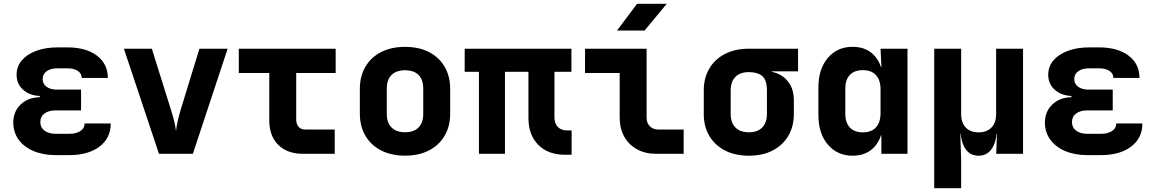

<svg xmlns="http://www.w3.org/2000/svg" viewBox="-20 -805 6040 1005"><path d="M341.6 7H272.5Q206.1 7 155.8 -14.3Q105.5 -35.5 77.5 -74.2Q49.5 -112.9 49.5 -162.9Q49.5 -220.4 87.6 -257.5Q125.7 -294.7 188.3 -296.2V-302.7Q134 -305 100.4 -335.7Q66.8 -366.3 66.8 -413.2Q66.8 -456.6 93.7 -488.6Q120.7 -520.6 169.3 -538.8Q217.9 -557 281.3 -557H332.5Q430.4 -557 487.4 -513.8Q544.3 -470.7 544.5 -397.2H407.8Q407.6 -420.2 387.4 -433.8Q367.2 -447.4 332.5 -447.4H281.3Q245.5 -447.4 224.4 -432.4Q203.2 -417.5 203.2 -391Q203.2 -366 223.5 -350.9Q243.8 -335.9 278.1 -335.9H404.4V-227.3H272.5Q234.9 -227.3 213 -211Q191.1 -194.8 191.1 -166.5Q191.1 -137.7 213 -121.1Q234.9 -104.6 272.5 -104.6H341.6Q378.8 -104.6 400.9 -119.2Q423 -133.8 423 -158.6H559.7Q559.7 -82.2 500.8 -37.6Q441.8 7 341.6 7Z M812.1 0 628.5 -550H774.8L874.4 -231.8Q883.7 -203.1 891.3 -173Q898.8 -142.9 901.2 -118.3Q903.6 -142.9 910.6 -173Q917.6 -203.1 925.9 -231L1023.8 -550H1171.5L989.6 0Z M1565 0Q1483.4 0 1436.5 -46.7Q1389.5 -93.4 1389.5 -174.7V-423H1230V-550H1737V-423H1530.5V-179Q1530.5 -156.1 1542.7 -141.5Q1555 -127 1577.7 -127H1732V0Z M2100 9.7Q2028.1 9.7 1974.9 -17.6Q1921.7 -44.8 1892.7 -94.3Q1863.6 -143.8 1863.6 -210.3V-339.7Q1863.6 -406.3 1892.7 -455.7Q1921.7 -505.2 1974.9 -532.4Q2028.1 -559.7 2100 -559.7Q2172.9 -559.7 2225.6 -532.4Q2278.3 -505.2 2307.3 -455.7Q2336.4 -406.3 2336.4 -339.7V-210.3Q2336.4 -143.8 2307.3 -94.3Q2278.3 -44.8 2225.5 -17.6Q2172.8 9.7 2100 9.7ZM2100 -112.8Q2146.3 -112.8 2170.8 -137.7Q2195.4 -162.6 2195.4 -208.8V-341.2Q2195.4 -388.2 2170.8 -412.7Q2146.3 -437.2 2100 -437.2Q2054.7 -437.2 2029.7 -412.7Q2004.6 -388.2 2004.6 -341.2V-208.8Q2004.6 -162.6 2029.7 -137.7Q2054.7 -112.8 2100 -112.8Z M2936.8 5Q2849 5 2797.5 -46.8Q2746.1 -98.6 2746.1 -187V-429.2H2623.2V0H2486.9V-429.2H2412.3V-550H2971V-429.2H2882.2V-190.6Q2882.2 -158.7 2899.9 -140.5Q2917.7 -122.3 2948 -122.3H2972V5Z M3413.4 0Q3356.9 0 3314.1 -23.7Q3271.3 -47.3 3247.5 -90Q3223.7 -132.6 3223.7 -189V-423H3042.3V-550H3364.6V-189Q3364.6 -160.9 3381.5 -144Q3398.4 -127 3426.1 -127H3558.5V0ZM3209.5 -645 3314.7 -785H3469.9L3353.8 -645Z M3899.5 10Q3827.9 10 3774.9 -17.3Q3721.9 -44.7 3692.8 -93.8Q3663.8 -142.9 3663.8 -208.5V-331.5Q3663.8 -397.1 3692.8 -446.3Q3721.9 -495.5 3774.9 -522.7Q3827.9 -550 3899.5 -550H4157.3V-431.5H4019.7V-395.1L3977.5 -432.9Q4050.6 -432.9 4093 -391.7Q4135.3 -350.4 4135.3 -280.5V-208.5Q4135.3 -142.9 4106.3 -93.8Q4077.2 -44.7 4024.6 -17.3Q3972 10 3899.5 10ZM3899.5 -112.5Q3945.5 -112.5 3969.9 -137.7Q3994.4 -162.9 3994.4 -208.5V-331.5Q3994.4 -386.4 3969.9 -407Q3945.5 -427.5 3899.5 -427.5Q3854.4 -427.5 3829.6 -402.7Q3804.7 -377.9 3804.7 -331.5V-208.5Q3804.7 -162.9 3829.6 -137.7Q3854.4 -112.5 3899.5 -112.5Z M4442.5 10Q4363.1 10 4313.4 -48Q4263.8 -105.9 4263.8 -203.3V-346.5Q4263.8 -444.1 4313.3 -502Q4362.9 -560 4442.5 -560Q4518.2 -560 4560.9 -509.4Q4603.6 -458.8 4603.6 -369.6L4560.9 -453.5H4593.7L4589.1 -550H4730.1V0H4593.4V-96.5H4560.9L4603.6 -180.4Q4603.6 -91 4560.9 -40.5Q4518.2 10 4442.5 10ZM4496.3 -112.2Q4541.3 -112.2 4565.2 -138.2Q4589.1 -164.3 4589.1 -212.7V-337.3Q4589.1 -385.7 4565.2 -411.8Q4541.3 -437.8 4496.3 -437.8Q4452.9 -437.8 4428.8 -413.2Q4404.7 -388.5 4404.7 -341.5V-208.5Q4404.7 -162.3 4428.8 -137.2Q4452.9 -112.2 4496.3 -112.2Z M4870.1 180V-550H5011V-208.5Q5011 -162.6 5035.1 -137.4Q5059.1 -112.2 5102.2 -112.2Q5145.5 -112.2 5169.8 -137.4Q5194.1 -162.6 5194.1 -208.5V-550H5335V0H5194.4L5198.6 -105H5165.9L5198.3 -137.9Q5198.3 -69.1 5173.6 -29.5Q5148.9 10 5102.1 10Q5055.5 10 5031.1 -29.5Q5006.8 -69.1 5006.8 -137.9L5039.2 -105H5006.5L5011 28.5V180Z M5741.6 7H5672.5Q5606.1 7 5555.8 -14.3Q5505.5 -35.5 5477.5 -74.2Q5449.5 -112.9 5449.5 -162.9Q5449.5 -220.4 5487.6 -257.5Q5525.7 -294.7 5588.3 -296.2V-302.7Q5534 -305 5500.4 -335.7Q5466.8 -366.3 5466.8 -413.2Q5466.8 -456.6 5493.7 -488.6Q5520.7 -520.6 5569.3 -538.8Q5617.9 -557 5681.3 -557H5732.5Q5830.4 -557 5887.4 -513.8Q5944.3 -470.7 5944.5 -397.2H5807.8Q5807.6 -420.2 5787.4 -433.8Q5767.2 -447.4 5732.5 -447.4H5681.3Q5645.5 -447.4 5624.4 -432.4Q5603.2 -417.5 5603.2 -391Q5603.2 -366 5623.5 -350.9Q5643.8 -335.9 5678.1 -335.9H5804.4V-227.3H5672.5Q5634.9 -227.3 5613 -211Q5591.1 -194.8 5591.1 -166.5Q5591.1 -137.7 5613 -121.1Q5634.9 -104.6 5672.5 -104.6H5741.6Q5778.8 -104.6 5800.9 -119.2Q5823 -133.8 5823 -158.6H5959.7Q5959.7 -82.2 5900.8 -37.6Q5841.8 7 5741.6 7Z"/></svg>

Font: JetBrains Mono
Style: Regular
Weight: 400
Monospace: yes
Designer: Philipp Nurullin, Konstantin Bulenkov
Foundry: JetBrains
Version: Version 2.305